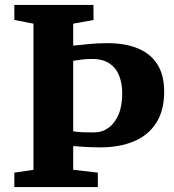

<svg xmlns="http://www.w3.org/2000/svg" viewBox="-20 -763 710 783"><path d="M116.5 -70.5V-666.5L38.5 -681.5V-743H361L361.5 -681.5L278.5 -666.5V-577Q296 -578.5 312 -580.2Q328 -582 344.2 -583.5Q360.5 -585 378.5 -586Q396.5 -587 417 -587Q490.5 -587 542.5 -565.5Q594.5 -544 622 -500.2Q649.5 -456.5 649.5 -389Q649.5 -312.5 617.2 -262Q585 -211.5 526.5 -186.8Q468 -162 389 -162Q364 -162 343.2 -163Q322.5 -164 306.2 -165.2Q290 -166.5 278.5 -167.5V-70.5L379 -59V0H38.5V-59ZM364 -223Q396.5 -223 422.5 -241.8Q448.5 -260.5 463.5 -296Q478.5 -331.5 478.5 -383Q478.5 -422 466 -454Q453.5 -486 426 -504.5Q398.5 -523 353.5 -522.5Q332.5 -522.5 312.2 -520Q292 -517.5 278.5 -515V-227.5Q300 -224 322.5 -223.5Q345 -223 364 -223Z"/></svg>

Font: Merriweather 28pt ExtraBold
Style: Regular
Weight: 800
Version: Version 2.100